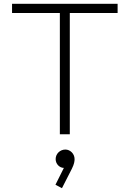

<svg xmlns="http://www.w3.org/2000/svg" viewBox="-20 -702 678 1004"><path d="M293 0H345V-634H595V-682H43V-634H293ZM270 264 304 282 356 180C368 156 370 141 370 130C370 102 347 80 322 80C294 80 271 102 271 130C271 157 293 176 314 176Z"/></svg>

Font: MV Cash ExtraLight
Style: Regular
Weight: 200
Designer: Rodrigo Fuenzalida
Foundry: fragTYPE
Version: Version 1.100;Glyphs 3.1.2 (3151)